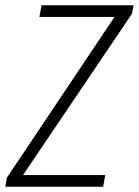

<svg xmlns="http://www.w3.org/2000/svg" viewBox="-38 -706 525 726"><path d="M-18 0 -12 -34 395 -642H111L119 -686H467L461 -654L49 -44H360L352 0Z"/></svg>

Font: Archivo ExtraCondensed Thin
Style: Italic
Weight: 250
Width: 2
Italic angle: -10°
Designer: Hector Gatti
Foundry: Omnibus-Type
Version: Version 2.001